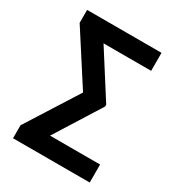

<svg xmlns="http://www.w3.org/2000/svg" viewBox="-172 -816 844 921"><g transform="rotate(30 250.5 -355.5)"><path d="M464.8 -99.6V0H85.4V-99.6ZM452.1 -710.9V-611.3H84V-710.9ZM346.7 -362.8V-353L125 0H40V-71.8L221.2 -357.9L40 -639.2V-710.9H125Z"/></g></svg>

Font: Roboto Condensed Medium
Style: Regular
Weight: 500
Designer: Christian Robertson
Foundry: Google
Version: Version 3.0